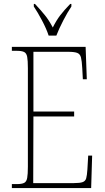

<svg xmlns="http://www.w3.org/2000/svg" viewBox="-20 -951 530 971"><path d="M40 0V-20H65Q90 -20 102 -26Q114 -32 117.5 -51Q121 -70 121 -108V-606Q121 -645 117.5 -663.5Q114 -682 102 -688Q90 -694 65 -694H40V-714H413L419 -550H399L396 -606Q394 -643 389.5 -660.5Q385 -678 370.5 -683.5Q356 -689 325 -689H149V-387H355V-362H149L148 -25H354Q384 -25 398 -30Q412 -35 416 -49.5Q420 -64 422 -94L426 -164H446L441 0ZM226 -771Q215 -805 192.5 -847.5Q170 -890 151 -918V-931H157Q187 -899 207.5 -873.5Q228 -848 247 -812Q265 -848 284.5 -873.5Q304 -899 335 -931H341V-918Q322 -890 300 -847.5Q278 -805 265 -771Z"/></svg>

Font: Noto Serif Armenian Condensed Thin
Style: Regular
Weight: 100
Width: 3
Designer: Monotype Design Team
Foundry: Monotype Imaging Inc.
Version: Version 2.008; ttfautohint (v1.8.4.7-5d5b)